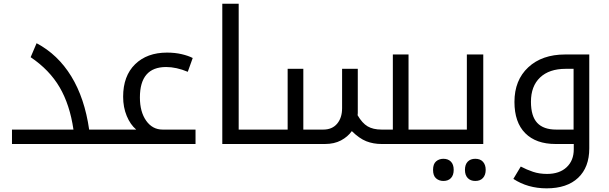

<svg xmlns="http://www.w3.org/2000/svg" viewBox="-20 -780 3297 1040"><path d="M44.9 -78.1H377.9Q358.4 -212.4 303.2 -306.9Q248 -401.4 146 -470.2L178.2 -545.9Q293.5 -484.9 366 -366.7Q438.5 -248.5 462.9 -78.1H574.2Q579.1 -78.1 579.1 -74.2V-4.9Q579.1 0 574.2 0H44.9Z M564 0Q559.1 0 559.1 -4.9V-74.2Q559.1 -78.1 564 -78.1H717.8Q686 -105 666.5 -151.9Q647 -198.7 647 -255.9Q647 -368.7 711.7 -431.9Q776.4 -495.1 884.8 -495.1Q927.7 -495.1 964.1 -486.6Q1000.5 -478 1023.9 -465.8L997.1 -391.1Q935.1 -417 879.9 -417Q737.8 -417 737.8 -252Q737.8 -174.3 771.7 -126.2Q805.7 -78.1 860.8 -78.1H1039.1V0Z M1184.1 -759.8H1272.9V-78.1H1404.8Q1410.2 -78.1 1410.2 -74.2V-4.9Q1410.2 0 1404.8 0H1184.1Z M2046.9 0Q2002 0 1964.1 -14.9Q1926.3 -29.8 1885.7 -69.8Q1863.8 -39.1 1827.1 -19.5Q1790.5 0 1739.7 0H1395Q1390.1 0 1390.1 -4.9V-74.2Q1390.1 -78.1 1395 -78.1H1538.1V-407.2H1623V-78.1H1731Q1779.3 -78.1 1806.2 -110.1Q1833 -142.1 1833 -193.8V-407.2H1918V-167L1917 -155.8Q1941.9 -112.8 1971.4 -95.5Q2001 -78.1 2046.9 -78.1H2107.9V-484.9H2192.9V-78.1H2326.7Q2332 -78.1 2332 -74.2V-4.9Q2332 0 2326.7 0Z M2316.9 0Q2312 0 2312 -4.9V-74.2Q2312 -78.1 2316.9 -78.1H2508.8V-484.9H2597.7V0ZM2554.7 200.2Q2528.8 200.2 2513.7 184.6Q2498.5 168.9 2498.5 140.1Q2498.5 111.3 2513.4 95.7Q2528.3 80.1 2554.7 80.1Q2581.5 80.1 2596.2 96.4Q2610.8 112.8 2610.8 140.1Q2610.8 167.5 2596.2 183.8Q2581.5 200.2 2554.7 200.2ZM2381.8 200.2Q2358.4 200.2 2342 186Q2325.7 171.9 2325.7 140.1Q2325.7 108.4 2342 94.2Q2358.4 80.1 2381.8 80.1Q2407.2 80.1 2422.4 95.5Q2437.5 110.8 2437.5 140.1Q2437.5 168.9 2422.6 184.6Q2407.7 200.2 2381.8 200.2Z M3086.9 -78.1V-407.2H3043.9Q2955.1 -407.2 2905.5 -360.4Q2856 -313.5 2856 -229Q2856 -150.9 2889.9 -114.5Q2923.8 -78.1 2992.7 -78.1ZM2940.9 240.2Q2838.9 240.2 2760.7 189L2800.8 122.1Q2833 139.2 2867.2 150.6Q2901.4 162.1 2942.9 162.1Q3010.7 162.1 3049.3 125.7Q3087.9 89.4 3087.9 28.8V0H2989.7Q2883.3 0 2825 -58.6Q2766.6 -117.2 2766.6 -228Q2766.6 -345.7 2841.3 -415.3Q2916 -484.9 3041 -484.9H3171.9V23.9Q3171.9 126 3111.6 183.1Q3051.3 240.2 2940.9 240.2Z"/></svg>

Font: DroidArabicKufi
Style: Regular
Weight: 400
Designer: Pascal Zoghbi
Foundry: Ascender Corporation
Version: Version 1.00; ttfautohint (v1.4.1)